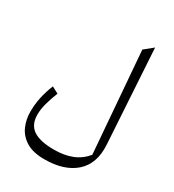

<svg xmlns="http://www.w3.org/2000/svg" viewBox="-228 -872 1126 1240"><g transform="rotate(30 334.5 -251.5)"><path d="M558.1 -742.7 601.1 -43Q609.4 95.7 527.6 168Q445.8 240.2 298.8 240.2Q214.4 240.2 163.6 209.2Q112.8 178.2 90.1 127.9Q67.4 77.6 67.4 19Q67.4 -37.6 79.1 -90.8Q90.8 -144 111.8 -195.3L161.1 -169.4Q138.7 -111.8 127.4 -68.8Q116.2 -25.9 116.2 12.2Q116.2 86.9 166.7 121.1Q217.3 155.3 321.8 155.3Q398.9 155.3 456.3 132.1Q513.7 108.9 553.2 60.1L493.2 -689.9Z"/></g></svg>

Font: Pinar-FD Regular
Style: FD-Regular
Weight: 400
Designer: Amin Abedi
Version: Version 3.000